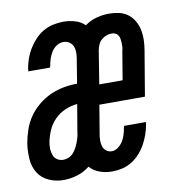

<svg xmlns="http://www.w3.org/2000/svg" viewBox="-71 -601 637 672"><g transform="rotate(-10 248.0 -265.0)"><path d="M102 8Q75 8 50.5 -3Q26 -14 12.5 -35.5Q-1 -57 -3 -85Q-5 -113 -1 -140Q3 -163 11 -187Q19 -211 33.5 -232Q48 -253 68 -269.5Q88 -286 111 -296.5Q134 -307 158.5 -311.5Q183 -316 207 -316L221 -402Q223 -413 223 -424.5Q223 -436 219 -446Q215 -456 205.5 -462Q196 -468 185 -468Q172 -468 160.5 -460.5Q149 -453 142 -441.5Q135 -430 131 -417.5Q127 -405 125 -392Q124 -391 124 -390Q124 -389 124 -388H46Q47 -390 47 -392Q47 -394 47 -396Q50 -414 56 -431.5Q62 -449 72 -465.5Q82 -482 95.5 -496.5Q109 -511 125.5 -520.5Q142 -530 160.5 -534Q179 -538 197 -538Q218 -538 238.5 -532Q259 -526 273 -512Q292 -526 314.5 -532Q337 -538 360 -538Q378 -538 395.5 -534Q413 -530 426.5 -519.5Q440 -509 448.5 -494Q457 -479 460.5 -462Q464 -445 463.5 -427Q463 -409 460 -391L433 -230H271L254 -128Q252 -117 252 -106Q252 -95 255 -85Q258 -75 266.5 -68.5Q275 -62 286 -62Q298 -62 309 -70.5Q320 -79 326.5 -90Q333 -101 336.5 -113Q340 -125 342 -138Q343 -139 343 -140Q343 -141 343 -142H421Q421 -140 420.5 -138Q420 -136 420 -134Q417 -116 411 -99Q405 -82 396 -65.5Q387 -49 374 -34.5Q361 -20 344.5 -10Q328 0 310 4Q292 8 275 8Q252 8 231 0.5Q210 -7 196 -23Q176 -7 151.5 0.5Q127 8 102 8ZM366 -300 383 -402Q385 -409 385.5 -416Q386 -423 385.5 -430Q385 -437 384 -444Q383 -451 379.5 -456.5Q376 -462 370 -465Q364 -468 357 -468Q347 -468 337.5 -464.5Q328 -461 320 -454Q312 -447 308 -437.5Q304 -428 302 -418L283 -300ZM114 -62Q123 -62 132.5 -66Q142 -70 149 -77.5Q156 -85 161 -94.5Q166 -104 169.5 -113Q173 -122 175.5 -131.5Q178 -141 179 -151L195 -246Q173 -244 152 -235Q131 -226 114.5 -209.5Q98 -193 89 -172Q80 -151 76 -130Q74 -118 74.5 -106.5Q75 -95 79 -84.5Q83 -74 92.5 -68Q102 -62 114 -62Z"/></g></svg>

Font: Iosevka Curly Slab Oblique
Style: Regular
Weight: 400
Italic angle: -9°
Monospace: yes
Designer: Belleve Invis
Foundry: Belleve Invis
Version: Version 11.1.0; ttfautohint (v1.8.3)